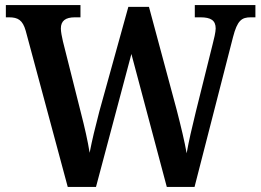

<svg xmlns="http://www.w3.org/2000/svg" viewBox="-20 -734 1025 754"><path d="M81 -613 246 0H357L496 -522L635 0H744L895 -588C912 -654 929 -666 965 -666H983V-714H745V-666H767C808 -666 827 -654 827 -622C827 -608 820 -579 815 -560L749 -295C734 -234 721 -178 713 -132C705 -178 691 -236 674 -302L565 -707H484L370 -296C354 -235 341 -181 332 -134C325 -179 312 -236 298 -290L227 -572C223 -589 219 -610 219 -622C219 -652 237 -666 274 -666H296V-714H3V-666H15C51 -666 69 -655 81 -613Z"/></svg>

Font: Noto Serif Devanagari SemiCondensed SemiBold
Style: Regular
Weight: 600
Width: 4
Designer: Universal Thirst, Indian Type Foundry and the Monotype Design Team
Foundry: Monotype Imaging Inc.
Version: Version 2.004